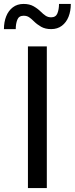

<svg xmlns="http://www.w3.org/2000/svg" viewBox="-46 -956 380 976"><path d="M96 -720H192V0H96ZM-26 -808Q-26 -844 -14.5 -873Q-3 -902 19.5 -919Q42 -936 74 -936Q104 -936 125 -924Q146 -912 162 -896Q174 -884 186 -876Q198 -868 214 -868Q238 -868 246 -888.5Q254 -909 254 -936H314Q314 -900 302.5 -871Q291 -842 268.5 -825Q246 -808 214 -808Q184 -808 163 -820Q142 -832 126 -848Q114 -860 102.5 -868Q91 -876 74 -876Q50 -876 42 -855.5Q34 -835 34 -808Z"/></svg>

Font: Kufam
Style: Regular
Weight: 400
Designer: Wael Morcos, Artur Schmal
Foundry: Original Type
Version: Version 1.301; ttfautohint (v1.8.3)